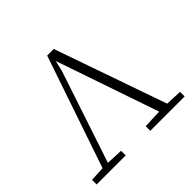

<svg xmlns="http://www.w3.org/2000/svg" viewBox="-165 -855 1032 1032"><g transform="rotate(-45 350.5 -339.0)"><path d="M17 0V-35L113 -40H130L238 -35V0ZM88 0 319 -678H369L606 0H545L329 -630H332L317 -565L129 0ZM425 0V-35L549 -40H569L686 -35V0Z"/></g></svg>

Font: Source Serif 4 Light
Style: Regular
Weight: 300
Designer: Frank Grießhammer
Foundry: Adobe Systems Incorporated
Version: Version 4.004;hotconv 1.0.116;makeotfexe 2.5.65601